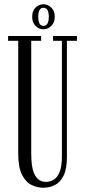

<svg xmlns="http://www.w3.org/2000/svg" viewBox="-20 -869 400 901"><path d="M183 12Q155.5 12 128.5 -0.8Q101.5 -13.5 83.5 -48.5Q65.5 -83.5 65.5 -149V-677.5H18V-700H173V-677.5H126.5V-151Q126.5 -77 144.5 -46.2Q162.5 -15.5 195.5 -15.5Q214 -15.5 231.5 -25.5Q249 -35.5 259.8 -61.8Q270.5 -88 270.5 -135.5V-677.5H229V-700H341V-677.5H294V-133.5Q294 -76.5 278.5 -45Q263 -13.5 237.8 -0.8Q212.5 12 183 12ZM184 -731.5Q162.5 -731.5 146.8 -747.5Q131 -763.5 131 -790Q131 -817.5 146.8 -833.2Q162.5 -849 184 -849Q205 -849 221 -833.2Q237 -817.5 237 -790Q237 -763.5 221 -747.5Q205 -731.5 184 -731.5ZM184 -747.5Q209 -747.5 209 -791Q209 -810 203.2 -821.2Q197.5 -832.5 184 -832.5Q171 -832.5 165.2 -821.2Q159.5 -810 159.5 -791Q159.5 -747.5 184 -747.5Z"/></svg>

Font: Imbue 50pt Light
Style: Regular
Weight: 300
Designer: Tyler Finck
Foundry: Etcetera Type Company
Version: Version 1.102; ttfautohint (v1.8.3)